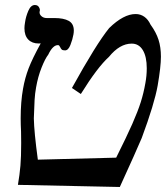

<svg xmlns="http://www.w3.org/2000/svg" viewBox="-20 -742 662 766"><path d="M545.5 -191.5Q524.5 -141.5 458 4L51.5 -4.5Q58.5 -45.5 61.5 -81Q64.5 -116.5 64.5 -171.5Q64.5 -200 64 -216.5Q62.5 -244.5 62.5 -270Q62.5 -336 72 -388.5Q79.5 -431 94.2 -469.5Q109 -508 142.5 -569L134.5 -568.5Q108 -568.5 92.8 -584.2Q77.5 -600 77.5 -629.5Q77.5 -639.5 80 -653.5Q83 -675.5 93 -698.8Q103 -722 119 -722Q130 -722 135 -714Q140 -706 139 -699.5L138 -695.5Q136.5 -685.5 145 -677.8Q153.5 -670 166 -670H197Q234 -670 254.2 -658.8Q274.5 -647.5 274.5 -620Q274.5 -613 273 -604.5Q269.5 -584.5 261 -562.8Q252.5 -541 239.5 -541Q230 -541 226.2 -544.5Q222.5 -548 220 -554Q218 -558 216.2 -560Q214.5 -562 211 -562Q190.5 -562 172.5 -524Q160 -508 145.8 -472.2Q131.5 -436.5 124 -393.5Q119.5 -369 118 -343.2Q116.5 -317.5 115 -269.5Q116 -215.5 131 -105L443.5 -113Q485.5 -197 507.8 -247.5Q530 -298 541.5 -334.2Q553 -370.5 560 -410.5Q565.5 -440 565.5 -469.5Q565.5 -516 549.8 -542Q534 -568 505.5 -568Q457.5 -568 414.5 -515Q369 -474 302.5 -367L267 -391Q364 -566.5 415.5 -630Q473 -686 521 -686Q540.5 -686 555.8 -675.2Q571 -664.5 580.5 -644Q603 -613 612.5 -583.2Q622 -553.5 622 -516Q622 -476 609 -400.5Q596 -327.5 545.5 -191.5Z"/></svg>

Font: JuliaMono BoldItalic
Style: Regular
Weight: 700
Italic angle: -9°
Monospace: yes
Designer: cormullion
Foundry: corm
Version: Version 0.049; ttfautohint (v1.8.4)